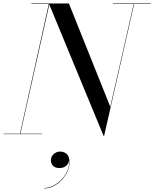

<svg xmlns="http://www.w3.org/2000/svg" viewBox="-55 -770 886 1102"><path d="M539.5 10 225.5 -750H340.5L578 -157L713 -750H715.5L542.5 10ZM-35 0V-2.5H187.5V0ZM59 0 225 -747.5H125V-750H229L61.5 0ZM593 -747.5V-750H810.5V-747.5ZM199.5 311.5V309Q226.5 309 253.5 294.5Q280.5 280 302 256.2Q323.5 232.5 334.5 203Q345.5 173.5 340.5 144H342Q342 158.5 334.8 170Q327.5 181.5 315 188Q302.5 194.5 287 194.5Q261 194.5 249 181.2Q237 168 237 149.5Q237 136.5 244 125.2Q251 114 263.2 107Q275.5 100 290.5 100Q314 100 329 115Q344 130 344 161.5Q344 188.5 331.8 215Q319.5 241.5 298.8 263.5Q278 285.5 252.2 298.5Q226.5 311.5 199.5 311.5Z"/></svg>

Font: Bodoni Moda 72pt
Style: Italic
Weight: 400
Italic angle: -13°
Designer: Owen Earl
Foundry: indestructible type
Version: Version 2.005